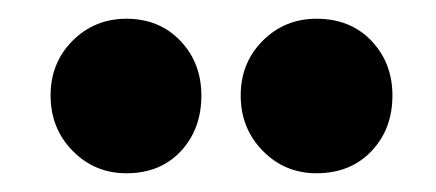

<svg xmlns="http://www.w3.org/2000/svg" viewBox="-20 -824 465 205"><path d="M195 -722Q195 -686 173 -662.5Q151 -639 115 -639Q81 -639 57.5 -663Q34 -687 34 -722Q34 -757 57.5 -780.5Q81 -804 115 -804Q150 -804 172.5 -780.5Q195 -757 195 -722ZM399 -722Q399 -686 376.5 -662.5Q354 -639 318 -639Q284 -639 260.5 -663Q237 -687 237 -722Q237 -757 260.5 -780.5Q284 -804 318 -804Q354 -804 376.5 -780.5Q399 -757 399 -722Z"/></svg>

Font: Fira Sans Extra Condensed ExtraBold
Style: Regular
Weight: 800
Width: 1
Designer: Carrois Corporate & Edenspiekermann AG
Foundry: Carrois Corporate GbR & Edenspiekermann AG
Version: Version 4.203